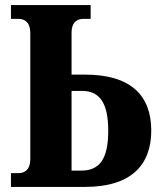

<svg xmlns="http://www.w3.org/2000/svg" viewBox="-20 -734 629 754"><path d="M23 0H314C496 0 574 -87 574 -221C574 -359 494 -441 314 -441H261V-606C261 -645 281 -660 308 -660H336V-714H23V-660H51C79 -660 99 -645 99 -604V-109C99 -69 79 -54 51 -54H23ZM261 -64V-377H302C373 -377 405 -327 405 -221C405 -112 373 -64 299 -64Z"/></svg>

Font: Noto Serif Condensed ExtraBold
Style: Regular
Weight: 800
Width: 3
Designer: Monotype Design Team
Foundry: Monotype Imaging Inc.
Version: Version 2.013